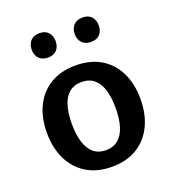

<svg xmlns="http://www.w3.org/2000/svg" viewBox="-139 -863 881 979"><g transform="rotate(-20 302.0 -373.5)"><path d="M302.2 10.3Q222.2 10.3 165.3 -24.4Q108.4 -59.1 78.1 -121.3Q47.9 -183.6 47.9 -265.6Q47.9 -347.7 78.1 -409.2Q108.4 -470.7 165.3 -504.9Q222.2 -539.1 302.2 -539.1Q382.3 -539.1 439 -504.9Q495.6 -470.7 525.6 -409.2Q555.7 -347.7 555.7 -265.6Q555.7 -183.6 525.6 -121.3Q495.6 -59.1 439 -24.4Q382.3 10.3 302.2 10.3ZM302.2 -79.6Q341.8 -79.6 368.2 -101.6Q394.5 -123.5 407.7 -164.8Q420.9 -206.1 420.9 -265.1Q420.9 -324.2 408 -365.2Q395 -406.2 368.7 -427.7Q342.3 -449.2 302.2 -449.2Q242.2 -449.2 212.6 -401.6Q183.1 -354 183.1 -265.1Q183.1 -206.1 196.3 -164.6Q209.5 -123 235.8 -101.3Q262.2 -79.6 302.2 -79.6ZM419.4 -624.5Q387.7 -624.5 370.6 -642.8Q353.5 -661.1 353.5 -690.4Q353.5 -719.7 370.6 -738.3Q387.7 -756.8 419.4 -756.8Q450.7 -756.8 467.3 -738.3Q483.9 -719.7 483.9 -690.4Q483.9 -661.1 467.3 -642.8Q450.7 -624.5 419.4 -624.5ZM185.5 -624.5Q154.3 -624.5 137.2 -642.8Q120.1 -661.1 120.1 -690.4Q120.1 -719.7 137 -738.3Q153.8 -756.8 185.5 -756.8Q216.8 -756.8 233.4 -738.3Q250 -719.7 250 -690.4Q250 -661.1 233.4 -642.8Q216.8 -624.5 185.5 -624.5Z"/></g></svg>

Font: Comme SemiBold
Style: Regular
Weight: 600
Version: Version 1.000;gftools[0.9.27]